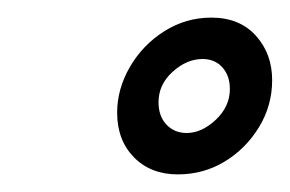

<svg xmlns="http://www.w3.org/2000/svg" viewBox="-20 -744 329 218"><path d="M182 -546Q151 -546 132 -565.5Q113 -585 113 -616Q113 -643 127.5 -668Q142 -693 166.5 -708.5Q191 -724 220 -724Q252 -724 270.5 -703.5Q289 -683 289 -653Q289 -624 274 -599.5Q259 -575 235 -560.5Q211 -546 182 -546ZM192 -593Q209 -593 225 -608Q241 -623 241 -643Q241 -658 232.5 -667.5Q224 -677 210 -677Q192 -677 176 -662.5Q160 -648 160 -628Q160 -612 169 -602.5Q178 -593 192 -593Z"/></svg>

Font: Raleway Medium
Style: Italic
Weight: 500
Italic angle: -12°
Designer: Matt McInerney, Pablo Impallari, Rodrigo Fuenzalida
Foundry: Matt McInerney, Pablo Impallari, Rodrigo Fuenzalida
Version: Version 4.026